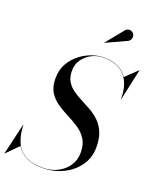

<svg xmlns="http://www.w3.org/2000/svg" viewBox="-197 -1075 964 1191"><g transform="rotate(20 285.5 -480.0)"><path d="M464 -908.5 328 -846 327 -847 421.5 -963Q437.5 -978.5 454 -974.2Q470.5 -970 477.5 -957.5Q484.5 -945 480.2 -930.2Q476 -915.5 464 -908.5ZM-18 10H-20L28 -195H30L30.5 -181Q34 -124.5 53.5 -80.8Q73 -37 116 -12Q159 13 233 13Q286 13 329 -8.5Q372 -30 397.5 -67.8Q423 -105.5 423 -155Q423 -209 401 -243.2Q379 -277.5 344.2 -300.5Q309.5 -323.5 270.5 -343Q231.5 -362.5 196.8 -386.2Q162 -410 140 -445Q118 -480 118 -535Q118 -591.5 141.8 -633.5Q165.5 -675.5 202.5 -703.8Q239.5 -732 280.2 -746Q321 -760 355 -760Q466 -760 513.5 -687.5L589 -760H591L546 -555H544Q544 -652 497.2 -705Q450.5 -758 355 -758Q317 -758 281 -740.5Q245 -723 221.5 -691Q198 -659 198 -615Q198 -573 214.5 -545.5Q231 -518 258.2 -498.5Q285.5 -479 318 -462.5Q350.5 -446 383 -427.5Q415.5 -409 442.8 -382.5Q470 -356 486.5 -317Q503 -278 503 -220Q503 -150 465 -97Q427 -44 365.2 -14.5Q303.5 15 233 15Q164 15 122 -7Q80 -29 58 -67Z"/></g></svg>

Font: Bodoni* 96pt
Style: Italic
Weight: 400
Italic angle: -13°
Version: Version 2.3